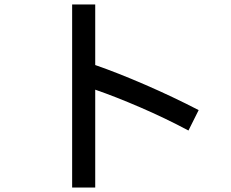

<svg xmlns="http://www.w3.org/2000/svg" viewBox="-20 -810 1040 865"><path d="M829 -222Q724 -278 611.5 -326.5Q499 -375 409 -406V35H305V-790H409V-517Q510 -482 634.5 -428Q759 -374 875 -314Z"/></svg>

Font: IBM Plex Sans JP Medium
Style: Regular
Weight: 500
Designer: Mike Abbink; Paul van der Laan; Pieter van Rosmalen; Wujin Sim; Yejin Wi; Jinhee Kim; Boomi Park; Yona Kim; Kichan Ma
Foundry: Sandoll Inc.
Version: Version 1.001